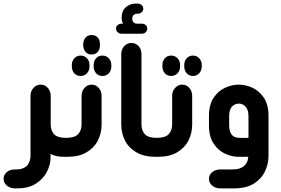

<svg xmlns="http://www.w3.org/2000/svg" viewBox="-117 -869 1556 1064"><path d="M255 0H237Q215 0 196.5 -4Q178 -8 163 -16V6Q163 43 143.5 82Q124 121 83 148Q42 175 -23 175H-34Q-60 175 -78.5 160Q-97 145 -97 122Q-97 100 -79.5 85Q-62 70 -37 70H-30Q-4 70 12 63Q28 56 36.5 44.5Q45 33 48.5 20Q52 7 52 -5V-337Q52 -364 68.5 -382Q85 -400 109 -400Q132 -400 148 -382Q164 -364 164 -337V-180Q164 -146 182.5 -125.5Q201 -105 250 -105H255Z M344 -624Q345 -647 357.5 -661Q370 -675 390 -675Q412 -675 424.5 -661Q437 -647 437 -624V-618Q437 -595 424.5 -581Q412 -567 390 -567Q370 -567 357.5 -581Q345 -595 344 -618ZM330 -448Q308 -448 294.5 -463Q281 -478 281 -501V-508Q281 -531 295 -546Q309 -561 330 -561Q351 -561 365 -546Q379 -531 379 -508V-501Q379 -478 365 -463Q351 -448 330 -448ZM451 -448Q429 -448 415.5 -463Q402 -478 402 -501V-508Q402 -531 415.5 -546Q429 -561 451 -561Q472 -561 486 -546Q500 -531 500 -508V-501Q500 -478 486 -463Q472 -448 451 -448ZM244 0V-105H248Q297 -105 316 -125.5Q335 -146 335 -180V-337Q335 -364 351.5 -382Q368 -400 391 -400Q414 -400 430 -382Q446 -364 446 -337V-179Q446 -130 425 -89.5Q404 -49 362 -24.5Q320 0 257 0Z M565 -738Q557 -752 557 -771Q557 -809 580.5 -829Q604 -849 633 -849H646Q659 -849 668 -841Q677 -833 677 -820Q677 -809 668 -801Q659 -793 646 -793H642Q632 -793 624 -786.5Q616 -780 616 -765Q616 -752 623.5 -745Q631 -738 641 -738H668Q681 -738 690 -730.5Q699 -723 699 -711Q699 -698 690 -690Q681 -682 668 -682H558Q545 -682 535.5 -690Q526 -698 526 -711Q526 -723 535.5 -730.5Q545 -738 558 -738ZM758 0H745Q682 0 639.5 -24.5Q597 -49 576 -89.5Q555 -130 555 -179V-569Q555 -596 571.5 -613.5Q588 -631 611 -631Q635 -631 651 -613.5Q667 -596 667 -569V-180Q667 -146 685.5 -125.5Q704 -105 753 -105H758Z M831 -448Q810 -448 796.5 -463Q783 -478 783 -501V-508Q783 -531 796.5 -546Q810 -561 831 -561Q853 -561 867 -546Q881 -531 881 -508V-501Q881 -478 867 -463Q853 -448 831 -448ZM953 -448Q931 -448 917.5 -463Q904 -478 904 -501V-508Q904 -531 917.5 -546Q931 -561 953 -561Q973 -561 987 -546Q1001 -531 1001 -508V-501Q1001 -478 987 -463Q973 -448 953 -448ZM746 0V-105H750Q799 -105 818 -125.5Q837 -146 837 -180V-337Q837 -364 853.5 -382Q870 -400 893 -400Q916 -400 932 -382Q948 -364 948 -337V-179Q948 -130 927 -89.5Q906 -49 864 -24.5Q822 0 759 0Z M1259 0H1206Q1168 0 1130 -17.5Q1092 -35 1066.5 -73.5Q1041 -112 1041 -174V-226Q1041 -289 1066.5 -327Q1092 -365 1130 -382.5Q1168 -400 1206 -400Q1245 -400 1282.5 -382.5Q1320 -365 1345.5 -327Q1371 -289 1371 -226V-5Q1371 40 1351 81.5Q1331 123 1289 149Q1247 175 1179 175H1104Q1078 175 1059.5 160Q1041 145 1041 122Q1041 99 1059.5 84.5Q1078 70 1104 70H1170Q1195 70 1211 64.5Q1227 59 1236.5 50Q1246 41 1251 31Q1256 21 1257 11ZM1260 -105V-223Q1260 -251 1251.5 -266.5Q1243 -282 1231 -288.5Q1219 -295 1207 -295Q1194 -295 1181.5 -288.5Q1169 -282 1161 -266.5Q1153 -251 1153 -223V-176Q1153 -148 1161 -132.5Q1169 -117 1181.5 -111Q1194 -105 1207 -105Z"/></svg>

Font: Beiruti
Style: Bold
Weight: 700
Designer: Arlette Boutros
Foundry: Boutros
Version: Version 1.41